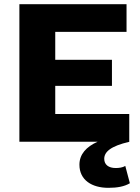

<svg xmlns="http://www.w3.org/2000/svg" viewBox="-20 -680 671 921"><path d="M73 0H448C394 24 361 60 361 110C361 184 421 221 500 221C542 221 576 215 603 199L581 116C568 124 550 126 535 126C501 126 480 110 480 82C480 49 510 21 601 0H600V-133H245V-268H517V-393H245V-527H587V-660H73Z"/></svg>

Font: Work Sans
Style: Bold
Weight: 700
Designer: Wei Huang
Foundry: Wei Huang
Version: Version 2.012